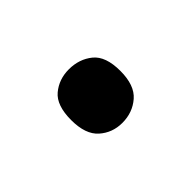

<svg xmlns="http://www.w3.org/2000/svg" viewBox="-37 -523 342 342"><g transform="rotate(-45 134.0 -352.5)"><path d="M72 -353Q72 -390 90 -405Q108 -420 133 -420Q159 -420 177.5 -405Q196 -390 196 -353Q196 -317 177.5 -301Q159 -285 133 -285Q108 -285 90 -301Q72 -317 72 -353Z"/></g></svg>

Font: Noto Sans Malayalam
Style: Regular
Weight: 400
Designer: Jelle Bosma - Monotype Design Team
Foundry: Monotype Imaging Inc.
Version: Version 2.103